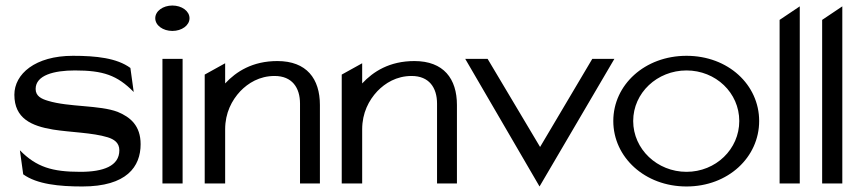

<svg xmlns="http://www.w3.org/2000/svg" viewBox="-20 -664 3110 695"><path d="M32 -321C32 -235 94 -208 172 -195C234 -185 315 -184 370 -167C392 -160 412 -148 412 -120C412 -63 354 -42 271 -42C169 -42 112 -59 52 -120L64 -33C114 3 194 11 278 11C439 11 489 -61 489 -142C489 -209 452 -240 406 -259C340 -284 229 -276 154 -299C130 -306 109 -316 109 -342C109 -392 176 -409 251 -409C353 -409 404 -392 464 -331L452 -418C403 -454 328 -462 244 -462C107 -462 32 -396 32 -321Z M542 -598C542 -572 570 -552 604 -552C638 -552 666 -572 666 -598C666 -624 638 -644 604 -644C570 -644 542 -624 542 -598ZM568 0H641V-451H568Z M721 0H795V-196C795 -255 819 -301 850 -334C878 -363 919 -389 974 -389C1037 -389 1066 -347 1066 -289V0H1138V-284C1138 -379 1090 -443 984 -443C894 -443 835 -405 795 -362V-435L721 -394Z M1217 0H1291V-196C1291 -255 1315 -301 1346 -334C1374 -363 1415 -389 1470 -389C1533 -389 1562 -347 1562 -289V0H1634V-284C1634 -379 1586 -443 1480 -443C1390 -443 1331 -405 1291 -362V-435L1217 -394Z M1664 -451 1933 11 2204 -451H2124L1935 -132L1745 -451Z M2200 -226C2200 -95 2314 11 2465 11C2616 11 2728 -95 2728 -226C2728 -357 2616 -462 2465 -462C2314 -462 2200 -357 2200 -226ZM2272 -226C2272 -328 2359 -409 2465 -409C2571 -409 2656 -328 2656 -226C2656 -124 2571 -42 2465 -42C2359 -42 2272 -124 2272 -226Z M2802 0H2875V-641L2802 -592Z M2956 0H3029V-641L2956 -592Z"/></svg>

Font: Charger Sport
Style: DfExt
Weight: 400
Designer: Jasper
Foundry: Cannot Into Space Fonts
Version: Version 1.1